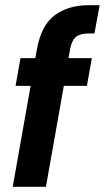

<svg xmlns="http://www.w3.org/2000/svg" viewBox="-20 -720 404 740"><path d="M29 0 98 -389H40L59 -496H116L123 -534Q140 -624 192 -662Q244 -700 322 -700H364L344 -591H322Q289 -591 273 -578Q257 -565 251 -534L244 -496H334L315 -389H226L157 0Z"/></svg>

Font: Rethink Sans
Style: Bold Italic
Weight: 700
Italic angle: -10°
Designer: The Rethink Sans project authors (Hans Thiessen). DM Sans designed by Colophon Foundry.
Foundry: Rethink Communications LLC
Version: Version 1.001